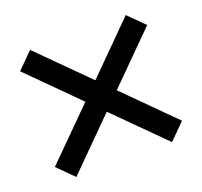

<svg xmlns="http://www.w3.org/2000/svg" viewBox="-99 -769 798 758"><g transform="rotate(-20 300.0 -390.0)"><path d="M33 -189 234 -390 33 -591 99 -657 300 -456 501 -657 567 -591 366 -390 567 -189 501 -123 300 -324 99 -123Z"/></g></svg>

Font: Cooper Hewitt
Style: Regular
Weight: 707
Designer: Village Type and Design LLC
Foundry: Cooper Hewitt Smithsonian Design Museum
Version: 1.000